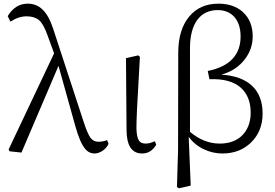

<svg xmlns="http://www.w3.org/2000/svg" viewBox="-20 -823 1501 1047"><path d="M496 14C524 14 559 -8 572 -39L564 -59C549 -53 533 -50 516 -50C499 -50 485 -57 474 -71C463 -86 450 -115 436 -159L270 -666C239 -761 195 -803 131 -803C85 -803 49 -780 22 -735L37 -705C66 -724 95 -734 125 -734C154 -734 176 -727 193 -713C210 -698 225 -670 239 -631L275 -532L27 -8L32 2L97 9L299 -464L390 -138C407 -77 424 -36 443 -13C457 5 475 14 496 14Z M755 14C788 14 813 -2 832 -34L824 -53C805 -44 789 -40 775 -40C758 -40 745 -45 738 -56C729 -69 725 -91 724 -123C724 -167 728 -261 737 -406C740 -451 742 -486 743 -513L734 -521L667 -506L670 -117C670 -30 698 14 755 14Z M1020 189 1009 -77C1031 -47 1059 -24 1092 -9C1123 6 1157 14 1193 14C1254 14 1306 -5 1347 -44C1390 -85 1412 -138 1412 -204C1412 -335 1332 -407 1187 -416C1242 -431 1285 -460 1316 -501C1344 -538 1358 -579 1358 -624C1358 -681 1340 -725 1304 -758C1270 -788 1226 -803 1172 -803C1104 -803 1051 -780 1012 -733C972 -685 952 -619 952 -535L951 -5L945 197L956 204ZM1178 -40C1121 -40 1067 -61 1016 -104V-561C1016 -693 1071 -768 1167 -768C1244 -768 1292 -715 1292 -624C1292 -523 1232 -460 1113 -436L1122 -391C1198 -394 1255 -379 1294 -344C1329 -312 1347 -267 1347 -209C1347 -158 1332 -118 1303 -87C1273 -56 1231 -40 1178 -40Z"/></svg>

Font: AllPunType Light
Style: Regular
Weight: 300
Version: 1.0